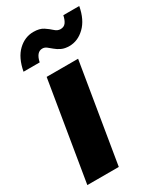

<svg xmlns="http://www.w3.org/2000/svg" viewBox="-191 -841 787 919"><g transform="rotate(-30 202.5 -382.0)"><path d="M10.3 0 100.6 -545.9H274.4L184.1 0ZM269.5 -619.1Q244.1 -619.1 226.6 -627.4Q209 -635.7 196.5 -646.5Q184.1 -657.2 173.3 -665.5Q162.6 -673.8 149.9 -673.8Q117.2 -673.8 106.4 -622.6H17.1Q30.3 -692.9 67.6 -728.5Q105 -764.2 152.8 -764.2Q187 -764.2 207.3 -750.7Q227.5 -737.3 241.9 -723.9Q256.3 -710.4 272.9 -710.4Q292 -710.4 302 -723.6Q312 -736.8 317.4 -761.7H405.3Q392.6 -692.4 354.5 -655.8Q316.4 -619.1 269.5 -619.1Z"/></g></svg>

Font: Inter Extra Bold
Style: Italic
Weight: 800
Italic angle: -9.39999°
Designer: Rasmus Andersson
Foundry: rsms
Version: Version 4.000;git-3c8e0fc